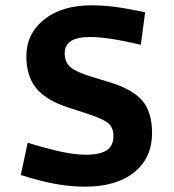

<svg xmlns="http://www.w3.org/2000/svg" viewBox="-20 -687 654 721"><path d="M302 -106Q356 -106 381 -123Q406 -140 406 -176Q406 -209 385 -225.5Q364 -242 302 -262L240 -282Q155 -309 117 -354.5Q79 -400 79 -476Q79 -560 145.5 -613.5Q212 -667 323 -667Q366 -667 409.5 -661.5Q453 -656 525 -641L509 -519Q439 -535 394.5 -541.5Q350 -548 319 -548Q271 -548 247 -533Q223 -518 223 -487Q223 -453 245 -434.5Q267 -416 323 -399L389 -379Q478 -352 514.5 -309Q551 -266 551 -187Q551 -94 484 -40Q417 14 299 14Q245 14 187 3.5Q129 -7 58 -30L84 -151Q162 -127 213 -116.5Q264 -106 302 -106Z"/></svg>

Font: Intel One Mono
Style: Bold
Weight: 700
Monospace: yes
Designer: Fred Shallcrass
Foundry: Frere-Jones Type LLC
Version: Version 1.400;hotconv 1.1.0;makeotfexe 2.6.0;FJTRelease1.4